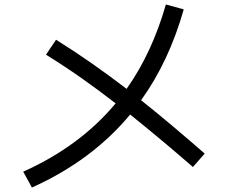

<svg xmlns="http://www.w3.org/2000/svg" viewBox="-20 -793 1040 860"><path d="M123 47 84 -24Q338 -138 498 -330Q422 -389 344.5 -443.5Q267 -498 186 -548L231 -615Q313 -564 391.5 -509Q470 -454 547 -395Q661 -556 723 -773L803 -751Q737 -518 612 -344Q685 -286 756 -226Q827 -166 897 -105L844 -45Q775 -105 704.5 -164Q634 -223 563 -280Q392 -74 123 47Z"/></svg>

Font: Murecho
Style: Regular
Weight: 400
Designer: Neil Summerour
Foundry: Positype
Version: Version 1.010; ttfautohint (v1.8.3)